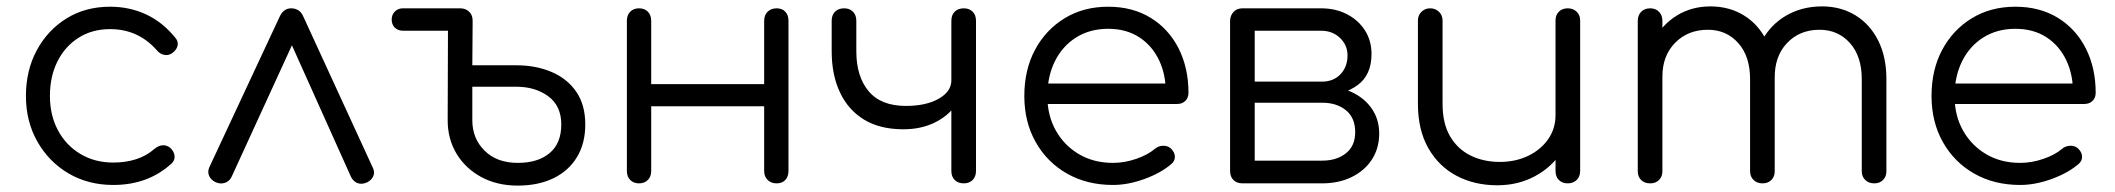

<svg xmlns="http://www.w3.org/2000/svg" viewBox="-20 -573 6609 600"><path d="M334 5Q255 5 193.5 -31.5Q132 -68 96.5 -131Q61 -194 61 -273Q61 -353 95 -416Q129 -479 188 -515.5Q247 -552 324 -552Q385 -552 436.5 -528Q488 -504 527 -456Q538 -444 535 -430.5Q532 -417 518 -407Q507 -399 493.5 -401.5Q480 -404 470 -416Q412 -482 324 -482Q268 -482 225.5 -455Q183 -428 159.5 -381Q136 -334 136 -273Q136 -213 161 -166Q186 -119 231 -92Q276 -65 334 -65Q373 -65 405.5 -75.5Q438 -86 463 -108Q475 -118 488 -119Q501 -120 512 -111Q524 -100 525.5 -86Q527 -72 516 -62Q443 5 334 5Z M890 -547Q902 -547 912 -541Q922 -535 928 -521L1145 -49Q1152 -35 1146.5 -22.5Q1141 -10 1127 -3Q1111 4 1098 -0.5Q1085 -5 1077 -20L870 -481H915L704 -21Q697 -6 682.5 -1.5Q668 3 653 -4Q639 -11 633.5 -23.5Q628 -36 634 -50L854 -521Q866 -547 890 -547Z M1598 7Q1533 7 1483.5 -20Q1434 -47 1406.5 -93Q1379 -139 1379 -197L1380 -509Q1381 -526 1391.5 -536.5Q1402 -547 1418 -547Q1435 -547 1446 -536.5Q1457 -526 1457 -508L1456 -369H1593Q1655 -369 1704 -348Q1753 -327 1781 -286Q1809 -245 1809 -184Q1809 -125 1783 -82Q1757 -39 1709.5 -16Q1662 7 1598 7ZM1598 -64Q1661 -64 1697.5 -94.5Q1734 -125 1734 -184Q1734 -242 1693.5 -272Q1653 -302 1593 -302H1456V-197Q1456 -140 1494.5 -102Q1533 -64 1598 -64ZM1239 -477Q1224 -477 1214 -486.5Q1204 -496 1204 -512Q1204 -527 1214 -537Q1224 -547 1239 -547H1418V-477Z M2407 0Q2390 0 2379 -10.5Q2368 -21 2368 -39V-508Q2368 -526 2379 -536.5Q2390 -547 2407 -547Q2424 -547 2434 -536.5Q2444 -526 2444 -508V-39Q2444 -21 2434 -10.5Q2424 0 2407 0ZM1977 0Q1960 0 1949.5 -10.5Q1939 -21 1939 -39V-508Q1939 -526 1949.5 -536.5Q1960 -547 1977 -547Q1994 -547 2004.5 -536.5Q2015 -526 2015 -508V-39Q2015 -21 2004.5 -10.5Q1994 0 1977 0ZM2002 -241V-310H2395V-241Z M2803 -169Q2730 -169 2680.5 -199Q2631 -229 2605 -284Q2579 -339 2579 -413V-508Q2579 -526 2589.5 -536.5Q2600 -547 2618 -547Q2635 -547 2645.5 -536.5Q2656 -526 2656 -508V-413Q2656 -334 2694.5 -288Q2733 -242 2811 -242Q2874 -242 2913.5 -264.5Q2953 -287 2953 -322H2992Q2991 -278 2966 -243.5Q2941 -209 2899 -189Q2857 -169 2803 -169ZM2992 0Q2974 0 2963.5 -10.5Q2953 -21 2953 -39V-508Q2953 -526 2963.5 -536.5Q2974 -547 2992 -547Q3009 -547 3019.5 -536.5Q3030 -526 3030 -508V-39Q3030 -21 3019.5 -10.5Q3009 0 2992 0Z M3458 5Q3377 5 3314.5 -30.5Q3252 -66 3216.5 -129Q3181 -192 3181 -273Q3181 -355 3214.5 -417.5Q3248 -480 3307 -516Q3366 -552 3443 -552Q3519 -552 3575.5 -517.5Q3632 -483 3663 -422Q3694 -361 3694 -283Q3694 -267 3684 -257.5Q3674 -248 3658 -248H3233V-312H3666L3623 -281Q3624 -339 3602 -385Q3580 -431 3539.5 -457Q3499 -483 3443 -483Q3386 -483 3343 -456Q3300 -429 3276.5 -381.5Q3253 -334 3253 -273Q3253 -212 3279.5 -165Q3306 -118 3352 -91Q3398 -64 3458 -64Q3494 -64 3530.5 -76.5Q3567 -89 3589 -108Q3600 -117 3614 -117.5Q3628 -118 3638 -110Q3651 -98 3651.5 -84Q3652 -70 3640 -60Q3607 -32 3556 -13.5Q3505 5 3458 5Z M3863 0Q3845 0 3834.5 -10.5Q3824 -21 3824 -39V-509Q3825 -526 3835.5 -536.5Q3846 -547 3863 -547Q3880 -547 3890.5 -536.5Q3901 -526 3901 -508V-318H4112V-304Q4164 -304 4204.5 -285Q4245 -266 4267.5 -232.5Q4290 -199 4290 -156Q4290 -110 4267.5 -75Q4245 -40 4204.5 -20Q4164 0 4112 0ZM3901 -71H4112Q4157 -71 4186 -94Q4215 -117 4215 -160Q4215 -205 4186 -228.5Q4157 -252 4112 -252H3901ZM4013 -275V-318H4112Q4147 -318 4169 -341Q4191 -364 4191 -400Q4191 -432 4167.5 -454.5Q4144 -477 4108 -477H3864V-547H4108Q4154 -547 4189.5 -528.5Q4225 -510 4245.5 -478Q4266 -446 4266 -404Q4266 -339 4222.5 -307Q4179 -275 4112 -275Z M4659 6Q4588 6 4532 -23.5Q4476 -53 4443.5 -110Q4411 -167 4411 -249V-509Q4411 -525 4422 -536Q4433 -547 4449 -547Q4466 -547 4477 -536Q4488 -525 4488 -509V-249Q4488 -187 4511.5 -147Q4535 -107 4575.5 -87Q4616 -67 4667 -67Q4716 -67 4755.5 -86Q4795 -105 4818 -138Q4841 -171 4841 -213H4896Q4893 -150 4861.5 -100.5Q4830 -51 4777 -22.5Q4724 6 4659 6ZM4879 0Q4862 0 4851.5 -10.5Q4841 -21 4841 -39V-509Q4841 -526 4851.5 -536.5Q4862 -547 4879 -547Q4896 -547 4907 -536.5Q4918 -526 4918 -509V-39Q4918 -21 4907 -10.5Q4896 0 4879 0Z M5837 0Q5820 0 5809 -10.5Q5798 -21 5798 -38V-326Q5798 -397 5761 -438.5Q5724 -480 5666 -480Q5604 -480 5564.5 -438.5Q5525 -397 5526 -328H5457Q5458 -395 5486 -446Q5514 -497 5563 -525Q5612 -553 5674 -553Q5733 -553 5778.5 -525Q5824 -497 5849.5 -446Q5875 -395 5875 -326V-38Q5875 -21 5864.5 -10.5Q5854 0 5837 0ZM5137 0Q5119 0 5108.5 -10.5Q5098 -21 5098 -38V-508Q5098 -525 5108.5 -536Q5119 -547 5137 -547Q5154 -547 5164.5 -536Q5175 -525 5175 -508V-38Q5175 -21 5164.5 -10.5Q5154 0 5137 0ZM5488 0Q5471 0 5460 -10.5Q5449 -21 5449 -38V-326Q5449 -397 5412 -438.5Q5375 -480 5317 -480Q5255 -480 5215 -439.5Q5175 -399 5175 -334H5120Q5122 -398 5148.5 -447.5Q5175 -497 5221 -525Q5267 -553 5325 -553Q5384 -553 5429.5 -525Q5475 -497 5500.5 -446Q5526 -395 5526 -326V-38Q5526 -21 5515.5 -10.5Q5505 0 5488 0Z M6293 5Q6212 5 6149.5 -30.5Q6087 -66 6051.5 -129Q6016 -192 6016 -273Q6016 -355 6049.5 -417.5Q6083 -480 6142 -516Q6201 -552 6278 -552Q6354 -552 6410.5 -517.5Q6467 -483 6498 -422Q6529 -361 6529 -283Q6529 -267 6519 -257.5Q6509 -248 6493 -248H6068V-312H6501L6458 -281Q6459 -339 6437 -385Q6415 -431 6374.5 -457Q6334 -483 6278 -483Q6221 -483 6178 -456Q6135 -429 6111.5 -381.5Q6088 -334 6088 -273Q6088 -212 6114.5 -165Q6141 -118 6187 -91Q6233 -64 6293 -64Q6329 -64 6365.5 -76.5Q6402 -89 6424 -108Q6435 -117 6449 -117.5Q6463 -118 6473 -110Q6486 -98 6486.5 -84Q6487 -70 6475 -60Q6442 -32 6391 -13.5Q6340 5 6293 5Z"/></svg>

Font: Comfortaa
Style: Regular
Weight: 400
Designer: Johan Aakerlund
Foundry: Johan Aakerlund
Version: Version 3.104; ttfautohint (v1.8.1.43-b0c9)